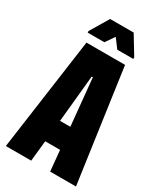

<svg xmlns="http://www.w3.org/2000/svg" viewBox="-213 -938 862 1017"><g transform="rotate(30 218.0 -429.5)"><path d="M4 0 100 -688H336L433 0H275L263 -126H172L159 0ZM186 -259H249L221 -546H214ZM79 -737V-747L146 -859H290L358 -747V-737H260L219 -792L181 -737Z"/></g></svg>

Font: Saira ExtraCondensed Black
Style: Regular
Weight: 900
Width: 2
Designer: Hector Gatti with collaboration of the Omnibus-Type team
Foundry: Omnibus-Type
Version: Version 1.101